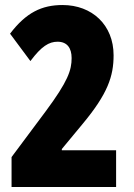

<svg xmlns="http://www.w3.org/2000/svg" viewBox="-20 -744 535 764"><path d="M442 0V-146H226V-151L308 -250C409 -371 432 -441 432 -524C432 -645 346 -724 229 -724C146 -724 84 -694 20 -610L101 -501C145 -560 175 -578 209 -578C247 -578 265 -553 265 -513C265 -465 251 -421 161 -300L26 -119V0Z"/></svg>

Font: Noto Sans Arabic UI XCn Bk
Style: Regular
Weight: 900
Width: 2
Designer: Monotype Design Team, Nadine Chahine and Nizar Qandah
Foundry: Monotype Imaging Inc.
Version: Version 2.010